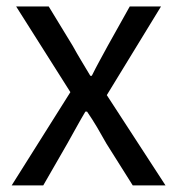

<svg xmlns="http://www.w3.org/2000/svg" viewBox="-20 -563 538 583"><path d="M15.4 0 193.7 -283.2 29 -543.4H127.9L200.6 -424.1Q213.4 -400.9 226.9 -378.5Q240.4 -356.2 254.3 -332.8H258.7Q270.3 -356.2 282.5 -378.5Q294.6 -400.9 307.3 -424.1L374 -543.4H468.9L304.3 -274.2L482.6 0H383.1L303 -127.2Q289.4 -151.8 274.8 -176.5Q260.1 -201.2 244.3 -224.2H239.3Q225.6 -201.2 212.1 -176.7Q198.5 -152.2 184.5 -127.2L111.3 0Z"/></svg>

Font: Noto Sans TC Thin
Style: Regular
Weight: 100
Designer: Ryoko NISHIZUKA 西塚涼子 (kana, bopomofo & ideographs); Paul D. Hunt (Latin, Greek & Cyrillic); Sandoll Communications 산돌커뮤니
Foundry: Adobe
Version: Version 2.004-H2;hotconv 1.0.118;makeotfexe 2.5.65603